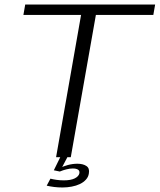

<svg xmlns="http://www.w3.org/2000/svg" viewBox="-20 -695 706 849"><path d="M228 0H293L404 -629H658L666 -675H91.5L83.5 -629H338.5ZM256.5 134Q277 134 297 130.2Q317 126.5 333.2 118.8Q349.5 111 360.2 99Q371 87 373 71.5Q377 49 362 39Q347 29 322 29Q301 29 279.8 34.8Q258.5 40.5 248 47.5L244.5 63.5Q258.5 57.5 273.8 53.8Q289 50 302 50Q316.5 50 324.8 55Q333 60 331 71.5Q328 85 310.5 93.8Q293 102.5 262.5 102.5Q244.5 102.5 229.5 100.2Q214.5 98 203 95L186.5 126Q201.5 129.5 219.2 131.8Q237 134 256.5 134ZM244.5 63.5 278 0H246.5L218 58Z"/></svg>

Font: Anybody SemiExpanded Light
Style: Italic
Weight: 300
Width: 6
Italic angle: -10°
Version: Version 1.113;gftools[0.9.25]